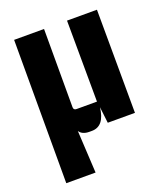

<svg xmlns="http://www.w3.org/2000/svg" viewBox="-127 -578 740 856"><g transform="rotate(-20 242.5 -150.0)"><path d="M179 190H40V-490H182V-119Q182 -105 196 -105H293L291 -490H433L435 0H306L297 -77Q287 10 227 10H215Q182 10 168 -11Z"/></g></svg>

Font: Gemunu Libre ExtraBold
Style: Regular
Weight: 800
Designer: Puspanada Ekanayake, Sola Matas, Pathum Egodawatta, Kosala Senevirathne
Foundry: mooniak
Version: Version 1.100